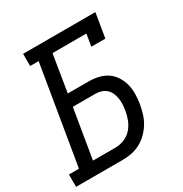

<svg xmlns="http://www.w3.org/2000/svg" viewBox="-180 -866 950 996"><g transform="rotate(-30 295.0 -367.5)"><path d="M-10 0V-74H50L148 -662H97V-735H530L506 -590H422L434 -662H231L195 -441H319Q349 -441 377.5 -434.5Q406 -428 429 -412.5Q452 -397 467.5 -373Q483 -349 490 -321.5Q497 -294 496.5 -263.5Q496 -233 491 -204Q486 -177 478 -151Q470 -125 455.5 -101Q441 -77 420 -56.5Q399 -36 374 -23Q349 -10 322.5 -5Q296 0 269 0ZM134 -74H269Q295 -74 321.5 -84.5Q348 -95 366.5 -116Q385 -137 395 -163Q405 -189 409 -215Q412 -233 413 -251Q414 -269 411 -286Q408 -303 401.5 -318.5Q395 -334 382.5 -345.5Q370 -357 353.5 -362.5Q337 -368 319 -368H183Z"/></g></svg>

Font: Iosevka Curly Slab Extended
Style: Italic
Weight: 400
Width: 7
Italic angle: -9°
Monospace: yes
Designer: Belleve Invis
Foundry: Belleve Invis
Version: Version 11.1.0; ttfautohint (v1.8.3)